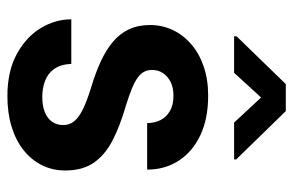

<svg xmlns="http://www.w3.org/2000/svg" viewBox="-158 -632 800 524"><g transform="rotate(90 242.0 -370.0)"><path d="M321.3 -142.6Q321.3 -158.7 312 -171.1Q302.7 -183.6 280.5 -195.1Q258.3 -206.5 218.3 -218.8Q179.2 -230.5 147.9 -244.9Q116.7 -259.3 94.2 -278.1Q71.8 -296.9 60.1 -321.8Q48.3 -346.7 48.3 -379.4Q48.3 -412.1 61.5 -440.7Q74.7 -469.2 99.9 -491.2Q125 -513.2 160.6 -525.6Q196.3 -538.1 241.2 -538.1Q304.2 -538.1 349.4 -516.6Q394.5 -495.1 418.7 -457.5Q442.9 -419.9 442.9 -371.6H315.9Q315.9 -391.6 307.9 -407.7Q299.8 -423.8 283.2 -433.6Q266.6 -443.4 241.2 -443.4Q218.8 -443.4 203.1 -435.3Q187.5 -427.2 179.2 -414.3Q170.9 -401.4 170.9 -384.8Q170.9 -373 175.8 -363.5Q180.7 -354 191.7 -345.9Q202.6 -337.9 221.4 -330.1Q240.2 -322.3 268.6 -313.5Q324.2 -297.4 363.8 -276.9Q403.3 -256.3 424.3 -225.6Q445.3 -194.8 445.3 -148.4Q445.3 -113.3 430.9 -84.5Q416.5 -55.7 389.9 -34.4Q363.3 -13.2 325.9 -1.7Q288.6 9.8 242.2 9.8Q174.3 9.8 127.4 -15.9Q80.6 -41.5 56.6 -81.3Q32.7 -121.1 32.7 -164.6H154.3Q155.8 -134.8 168.5 -117.4Q181.2 -100.1 201.2 -92.8Q221.2 -85.4 244.1 -85.4Q269.5 -85.4 286.6 -92.5Q303.7 -99.6 312.5 -112.5Q321.3 -125.5 321.3 -142.6ZM283.2 -750 415 -614.7V-608.9H314.5L246.1 -682.6L178.7 -608.9H79.1V-615.7L209.5 -750Z"/></g></svg>

Font: Roboto SemiCondensed SemiBold
Style: Regular
Weight: 600
Width: 4
Designer: Christian Robertson
Foundry: Google
Version: Version 3.009; 2024